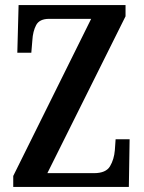

<svg xmlns="http://www.w3.org/2000/svg" viewBox="-20 -734 565 754"><path d="M32 0V-43L338 -660H173Q135 -660 122 -635.5Q109 -611 107 -575L103 -527H48L53 -714H473V-670L166 -54H349Q396 -54 412 -81Q428 -108 431 -144L434 -187H489L486 0Z"/></svg>

Font: Noto Serif Bengali ExtraCondensed SemiBold
Style: Regular
Weight: 600
Width: 2
Designer: Juan Bruce, Universal Thirst, Indian Type Foundry and the Monotype Design Team.
Foundry: Monotype Imaging Inc.
Version: Version 2.003; ttfautohint (v1.8.4.7-5d5b)